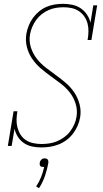

<svg xmlns="http://www.w3.org/2000/svg" viewBox="-20 -763 540 1004"><path d="M196 8Q171 8 147.5 3Q124 -2 105 -15Q86 -28 73.5 -47.5Q61 -67 56 -90L41 0H21L51 -181H71Q67 -159 66.5 -137.5Q66 -116 71.5 -95.5Q77 -75 88 -58Q99 -41 116 -30Q133 -19 154 -14.5Q175 -10 197 -10Q217 -10 237.5 -13Q258 -16 277.5 -24Q297 -32 315 -45Q333 -58 346 -75Q359 -92 368 -111.5Q377 -131 380 -152Q386 -187 375.5 -220.5Q365 -254 344.5 -280Q324 -306 297.5 -326Q271 -346 244 -365.5Q217 -385 192 -406.5Q167 -428 148 -456Q129 -484 120.5 -517.5Q112 -551 118 -587Q122 -609 130.5 -630Q139 -651 152.5 -669.5Q166 -688 184 -703Q202 -718 223 -727Q244 -736 266 -739.5Q288 -743 309 -743Q334 -743 358 -738Q382 -733 401.5 -720Q421 -707 434.5 -687Q448 -667 453 -644L468 -735H488L458 -554H438Q442 -576 442.5 -597.5Q443 -619 438 -639Q433 -659 421.5 -676Q410 -693 393 -704.5Q376 -716 355.5 -720.5Q335 -725 313 -725Q313 -725 313 -725Q313 -725 313 -725Q293 -725 273.5 -722Q254 -719 234.5 -710.5Q215 -702 198.5 -689Q182 -676 169.5 -659Q157 -642 149 -623Q141 -604 137 -584Q131 -548 141.5 -515Q152 -482 172.5 -456Q193 -430 219.5 -409.5Q246 -389 273 -369.5Q300 -350 325 -328.5Q350 -307 368.5 -279.5Q387 -252 396 -218Q405 -184 399 -149Q395 -126 385.5 -104.5Q376 -83 361.5 -64Q347 -45 327.5 -30.5Q308 -16 286 -7.5Q264 1 241.5 4.5Q219 8 196 8ZM184 221 169 212Q185 188 195 162.5Q205 137 211 110Q210 110 208.5 110Q207 110 206 110Q202 110 197.5 109Q193 108 190.5 104.5Q188 101 187.5 96.5Q187 92 188 88Q188 83 190.5 79Q193 75 196.5 71.5Q200 68 204.5 66.5Q209 65 214 65Q218 65 222.5 66.5Q227 68 229.5 71.5Q232 75 232.5 79Q233 83 233 88Q227 122 215.5 156Q204 190 184 221Z"/></svg>

Font: Iosevka Slab Thin Oblique
Style: Regular
Weight: 100
Italic angle: -9°
Monospace: yes
Designer: Belleve Invis
Foundry: Belleve Invis
Version: Version 11.1.0; ttfautohint (v1.8.3)